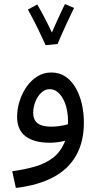

<svg xmlns="http://www.w3.org/2000/svg" viewBox="-20 -693 487 943"><path d="M58 230 40 148Q100 140 150.5 125.5Q201 111 237.5 84Q274 57 294 13Q314 -31 314 -97Q314 -128 308 -156.5Q302 -185 290 -207Q278 -229 261.5 -242Q245 -255 224 -255Q201 -255 182.5 -237.5Q164 -220 153.5 -193Q143 -166 143 -139Q143 -118 151.5 -102.5Q160 -87 180 -79Q200 -71 232 -71Q261 -71 290.5 -77Q320 -83 341 -93L345 -23Q321 -6 288.5 1Q256 8 223 8Q185 8 155.5 0Q126 -8 105.5 -23.5Q85 -39 74.5 -63Q64 -87 64 -119Q64 -157 76 -195.5Q88 -234 110 -266Q132 -298 163 -317.5Q194 -337 232 -337Q272 -337 302 -316.5Q332 -296 352 -261Q372 -226 382 -182Q392 -138 392 -91Q392 2 354.5 69.5Q317 137 242.5 177Q168 217 58 230ZM204 -471Q197 -486 186.5 -509Q176 -532 163.5 -557.5Q151 -583 138.5 -606.5Q126 -630 117 -646L163 -671Q169 -661 180 -641Q191 -621 203 -598Q215 -575 225.5 -553Q236 -531 243 -516L263 -477ZM263 -477 219 -493Q225 -510 236.5 -537Q248 -564 261 -592.5Q274 -621 284.5 -643Q295 -665 299 -673L344 -654Q339 -644 328 -621.5Q317 -599 304.5 -571.5Q292 -544 280.5 -518.5Q269 -493 263 -477Z"/></svg>

Font: Farlight84_Sys_V01
Style: Regular
Weight: 400
Designer: Ryoko NISHIZUKA  (kana, bopomofo & ideographs); Paul D. Hunt (Latin, Greek & Cyrillic); Sandoll Communications , Soo-you
Foundry: Adobe
Version: Version 2.004;October 29, 2024;FontCreator 14.0.0.2814 64-bi